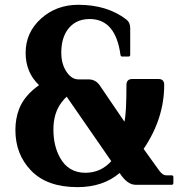

<svg xmlns="http://www.w3.org/2000/svg" viewBox="-20 -767 769 797"><path d="M542.5 0Q508.3 0 476.6 -48.8Q407.7 9.8 301.8 9.8Q174.8 9.8 108.9 -59.1Q43.9 -126.5 43.9 -227.1Q43.9 -274.4 59.1 -314Q80.1 -369.6 142.1 -413.6Q86.4 -466.3 86.4 -547.4Q86.4 -632.3 150.4 -689.9Q213.9 -747.1 304.7 -747.1Q424.8 -747.1 503.9 -686.5Q520.5 -673.8 520.5 -650.4V-539.6Q520.5 -532.2 513.2 -532.2H487.3Q481 -532.2 480 -539.6Q460 -688 352.1 -688Q292 -688 259.8 -642.6Q234.4 -606.4 234.4 -548.3Q234.4 -498.5 258.8 -465.3Q278.8 -437.5 305.7 -437.5H346.7Q377 -437.5 394 -412.6L496.6 -261.7Q504.9 -298.8 504.9 -414.1Q504.9 -439 528.8 -439H638.2Q661.6 -439 661.6 -414.6Q661.6 -274.9 576.2 -148.9L641.1 -58.6Q655.3 -39.1 670.4 -39.1H692.4Q699.7 -39.1 699.7 -31.7V-7.3Q699.7 0 692.4 0ZM441.9 -98.1 256.8 -365.7Q246.6 -356.9 235.4 -341.8Q201.7 -297.4 201.7 -229.5Q201.7 -161.1 229.5 -111.8Q264.2 -49.8 334.5 -49.8Q398.4 -49.8 441.9 -98.1Z"/></svg>

Font: Simply Serif
Style: Bold
Weight: 700
Designer: Wojciech Kalinowski "wmk69" (wmk69@o2.pl)
Foundry: Wojciech Kalinowski "wmk69" (wmk69@o2.pl)
Version: Version 1.0.0; 2022-02-18